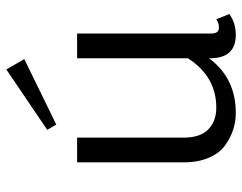

<svg xmlns="http://www.w3.org/2000/svg" viewBox="-100 -667 775 615"><g transform="rotate(-90 287.5 -359.5)"><path d="M405.8 -669.2 195.8 -566.7 179.2 -595.8 372.5 -726.7ZM550 -12.5Q521.7 8.3 483.3 8.3Q408.3 8.3 408.3 -75V-77.5Q345 8.3 233.3 8.3Q205.8 8.3 180 0Q154.2 -8.3 129.6 -25.8Q105 -43.3 90 -77.5Q75 -111.7 75 -158.3V-500H154.2V-158.3Q154.2 -105.8 180.4 -80Q206.7 -54.2 250 -54.2Q350 -54.2 408.3 -145V-500H487.5V-75Q487.5 -59.2 491.7 -52.5Q495.8 -45.8 508.3 -45.8Q520.8 -45.8 533.3 -54.2Z"/></g></svg>

Font: BoonBaan
Style: Regular
Weight: 400
Designer: Sungsit Sawaiwan
Foundry: FontUni
Version: Version 2.0